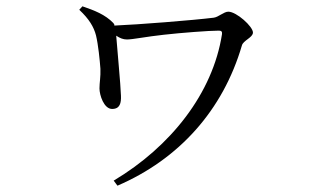

<svg xmlns="http://www.w3.org/2000/svg" viewBox="-20 -537 1040 608"><path d="M241 -517 231 -506C262 -477 277 -452 284 -425C291 -396 296 -347 298 -319C299 -293 295 -276 295 -257C295 -236 309 -192 335 -192C360 -192 364 -211 363 -234C362 -270 351 -382 348 -424C360 -416 370 -412 382 -412C401 -412 443 -421 499 -427C552 -433 642 -440 673 -440C681 -440 684 -437 683 -429C654 -242 521 -73 340 35L352 51C547 -33 686 -188 746 -393C750 -409 781 -418 781 -434C781 -453 729 -500 703 -500C689 -500 672 -483 657 -481C593 -473 416 -459 342 -456C343 -459 341 -461 339 -464C313 -491 279 -504 241 -517Z"/></svg>

Font: Harano Aji Mincho K1
Style: Regular
Weight: 400
Foundry: Masamichi Hosoda
Version: HaranoAjiMinchoK1-Regular version 20230610;ttx 4.39.4